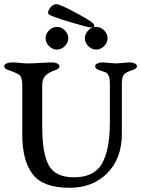

<svg xmlns="http://www.w3.org/2000/svg" viewBox="-20 -888 672 914"><path d="M388 -762Q247 -800 213 -819Q209 -822 209 -828Q209 -839 221 -853.5Q233 -868 249 -868Q256 -868 270 -862Q300 -850 356.5 -819Q413 -788 425 -775Q429 -770 429 -765Q429 -757 415 -757Q408 -757 388 -762ZM213.5 -743.5Q230 -760 251 -760Q272 -760 288.5 -743.5Q305 -727 305 -706Q305 -685 288.5 -668.5Q272 -652 251 -652Q230 -652 213.5 -668.5Q197 -685 197 -706Q197 -727 213.5 -743.5ZM400.5 -743.5Q417 -760 438 -760Q459 -760 475.5 -743.5Q492 -727 492 -706Q492 -685 475.5 -668.5Q459 -652 438 -652Q417 -652 400.5 -668.5Q384 -685 384 -706Q384 -727 400.5 -743.5ZM560 -492V-250Q560 -134 491 -64Q422 6 311 6Q185 6 135.5 -58.5Q86 -123 86 -248V-482Q86 -517 75 -528.5Q64 -540 16 -556Q0 -561 0 -573Q0 -581 11 -586Q22 -591 35 -591Q55 -591 75.5 -588.5Q96 -586 114 -586Q132 -586 171.5 -588.5Q211 -591 228 -591Q241 -591 252 -586Q263 -581 263 -573Q263 -561 248 -556Q214 -545 197.5 -529Q181 -513 181 -484V-284Q181 -157 212.5 -100.5Q244 -44 332 -44Q429 -44 466 -110Q503 -176 503 -304V-490Q503 -516 497 -528Q491 -540 484.5 -543Q478 -546 450 -555Q433 -561 433 -573Q433 -581 444 -586Q455 -591 468 -591Q476 -591 501 -588.5Q526 -586 533 -586Q540 -586 565 -588.5Q590 -591 597 -591Q610 -591 621 -586Q632 -581 632 -573Q632 -562 615 -556Q580 -545 570 -533Q560 -521 560 -492Z"/></svg>

Font: EB Garamond 08
Style: Regular
Weight: 400
Version: Version 0.016 ; ttfautohint (v1.5)